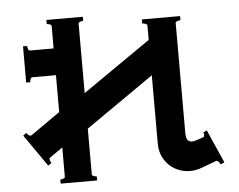

<svg xmlns="http://www.w3.org/2000/svg" viewBox="-53 -821 1106 887"><g transform="rotate(-5 500.0 -377.5)"><path d="M887 -184 955 -30 937 -22Q935 -28 929 -34.5Q923 -41 918 -40L848 -14Q822 -4 794 -4Q757 -4 725.5 -21.5Q694 -39 675 -70.5Q656 -102 656 -142V-460L340 -240V-28Q340 -23 347.5 -20Q355 -17 362 -17V2H193V-17Q200 -17 207.5 -20Q215 -23 215 -28V-164L155 -122Q152 -121 152 -116Q152 -106 159 -97L143 -86L40 -234L55 -245Q59 -239 66 -234Q73 -229 78 -232L215 -328V-499H105Q100 -499 97 -491.5Q94 -484 94 -477H75V-645H94Q94 -638 97 -630.5Q100 -623 105 -623H215V-727Q215 -732 207.5 -735Q200 -738 193 -738V-757H362V-738Q355 -738 347.5 -735Q340 -732 340 -727V-405L656 -624V-691Q656 -696 648 -699Q640 -702 633 -702V-721H810V-702Q803 -702 795 -699Q787 -696 787 -691V-180Q787 -139 814 -139Q823 -139 838 -144L868 -154Q873 -157 873 -164Q873 -172 870 -176Z"/></g></svg>

Font: Aoboshi One
Style: Regular
Weight: 400
Designer: IKIMOJI
Foundry: Natsumi Matsuba
Version: Version 1.000; ttfautohint (v1.8.3)